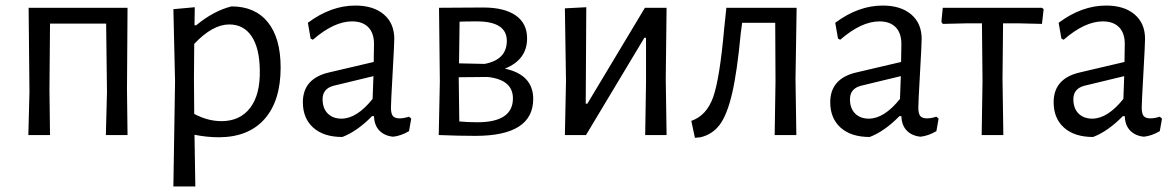

<svg xmlns="http://www.w3.org/2000/svg" viewBox="-20 -486 4229 691"><path d="M82 0 86 -155 83 -458H439L437 -163L439 0H361L365 -155L362 -401H160L158 -163L160 0Z M681 -460 680 -395H686Q749 -447 813 -463Q898 -463 944 -406Q990 -349 990 -243Q990 -123 932 -57.5Q874 8 767 8Q725 8 680 -1L683 185H604L610 -194L604 -453ZM678 -201 679 -76Q728 -50 777 -50Q844 -50 880.5 -98Q917 -146 915 -234Q914 -313 885.5 -355.5Q857 -398 805 -398Q745 -398 679 -328Z M1259 -466Q1324 -466 1361.5 -434Q1399 -402 1399 -346Q1399 -328 1393 -222Q1387 -116 1387 -99Q1387 -77 1394 -68.5Q1401 -60 1418 -60Q1433 -60 1452 -66L1460 -59L1452 -14Q1423 3 1395 6Q1364 3 1345.5 -16Q1327 -35 1326 -68H1319Q1265 -13 1212 7Q1145 7 1107.5 -26.5Q1070 -60 1070 -118Q1070 -203 1163 -225L1325 -263L1326 -328Q1326 -367 1305.5 -388Q1285 -409 1247 -409Q1182 -409 1106 -343L1098 -347L1088 -404Q1171 -466 1259 -466ZM1324 -212 1179 -177Q1141 -166 1141 -129Q1141 -96 1159.5 -77.5Q1178 -59 1209 -59Q1264 -59 1321 -130Z M1559 0 1563 -194 1560 -458 1719 -459Q1795 -459 1836 -430.5Q1877 -402 1877 -348Q1877 -271 1797 -239Q1899 -217 1899 -130Q1899 3 1691 3Q1631 3 1559 0ZM1696 -409Q1656 -409 1634 -408L1632 -258L1724 -256Q1804 -271 1804 -339Q1804 -409 1696 -409ZM1631 -201 1633 -49Q1663 -46 1698 -46Q1826 -46 1826 -132Q1826 -199 1735 -209L1631 -208Z M2013 0 2017 -194 2013 -456 2090 -460 2088 -113H2094L2301 -458H2379L2376 -202L2379 0H2302L2305 -189V-350H2299L2089 0Z M2481 10 2468 -51Q2523 -70 2546.5 -136Q2570 -202 2586 -380L2594 -457L2593 -458H2847L2843 -201L2846 0H2768L2771 -194L2770 -404H2651L2646 -367Q2633 -228 2615 -150.5Q2597 -73 2570.5 -37.5Q2544 -2 2501 8Z M3157 -466Q3222 -466 3259.5 -434Q3297 -402 3297 -346Q3297 -328 3291 -222Q3285 -116 3285 -99Q3285 -77 3292 -68.5Q3299 -60 3316 -60Q3331 -60 3350 -66L3358 -59L3350 -14Q3321 3 3293 6Q3262 3 3243.5 -16Q3225 -35 3224 -68H3217Q3163 -13 3110 7Q3043 7 3005.5 -26.5Q2968 -60 2968 -118Q2968 -203 3061 -225L3223 -263L3224 -328Q3224 -367 3203.5 -388Q3183 -409 3145 -409Q3080 -409 3004 -343L2996 -347L2986 -404Q3069 -466 3157 -466ZM3222 -212 3077 -177Q3039 -166 3039 -129Q3039 -96 3057.5 -77.5Q3076 -59 3107 -59Q3162 -59 3219 -130Z M3513 0 3516 -194 3514 -402H3458L3373 -400L3368 -407L3373 -458H3730L3736 -453L3730 -400L3646 -402H3590L3588 -201L3591 0Z M3961 -466Q4026 -466 4063.5 -434Q4101 -402 4101 -346Q4101 -328 4095 -222Q4089 -116 4089 -99Q4089 -77 4096 -68.5Q4103 -60 4120 -60Q4135 -60 4154 -66L4162 -59L4154 -14Q4125 3 4097 6Q4066 3 4047.5 -16Q4029 -35 4028 -68H4021Q3967 -13 3914 7Q3847 7 3809.5 -26.5Q3772 -60 3772 -118Q3772 -203 3865 -225L4027 -263L4028 -328Q4028 -367 4007.5 -388Q3987 -409 3949 -409Q3884 -409 3808 -343L3800 -347L3790 -404Q3873 -466 3961 -466ZM4026 -212 3881 -177Q3843 -166 3843 -129Q3843 -96 3861.5 -77.5Q3880 -59 3911 -59Q3966 -59 4023 -130Z"/></svg>

Font: Alegreya Sans SC
Style: Regular
Weight: 400
Designer: Juan Pablo del Peral
Foundry: Huerta Tipografica
Version: Version 2.007